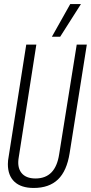

<svg xmlns="http://www.w3.org/2000/svg" viewBox="-20 -921 450 951"><path d="M147 10Q85 10 52 -20.5Q19 -51 19 -108Q19 -119 20 -126.5Q21 -134 23 -146L110 -700H160L73 -143Q64 -93 86 -65Q108 -37 156 -37Q255 -37 273 -157L360 -700H410L325 -163Q311 -74 267 -32Q223 10 147 10ZM237 -739 328 -901H381L278 -739Z"/></svg>

Font: Georama Condensed Light
Style: Italic
Weight: 300
Width: 3
Italic angle: -9°
Designer: Jean-Baptiste Levee
Foundry: Production Type
Version: Version 1.000